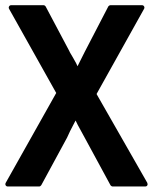

<svg xmlns="http://www.w3.org/2000/svg" viewBox="-36 -690 577 725"><path d="M176.3 -338.9 -1.5 -656.2Q-4.4 -661.1 -1.7 -665.8Q1 -670.4 6.3 -670.4H128.4Q130.9 -670.4 133.3 -668.7Q135.7 -667 136.7 -665L227.1 -494.6H226.6Q233.4 -483.4 239.5 -472.7Q245.6 -461.9 251.5 -451.2L256.8 -439.9L266.1 -458.5L284.2 -494.6L372.6 -665Q373.5 -667 376.2 -668.7Q378.9 -670.4 381.3 -670.4H500Q505.4 -670.4 508.1 -665.8Q510.7 -661.1 507.8 -656.2L328.6 -335L520 0Q522.5 5.4 520.3 9.8Q518.1 14.2 511.7 14.2H389.2Q387.2 14.2 384.5 12.5Q381.8 10.7 380.9 8.8L283.7 -170.4L257.3 -218.8L249.5 -234.9Q247.1 -230 244.6 -225.8Q242.2 -221.7 239.7 -216.3Q234.4 -206.1 228.5 -194.6Q222.7 -183.1 217.3 -170.4L120.1 8.8Q119.1 10.7 116.7 12.5Q114.3 14.2 111.8 14.2H-6.3Q-12.2 14.2 -14.6 9.8Q-17.1 5.4 -14.2 0Z"/></svg>

Font: Pyidaungsu ZawDecode
Style: Bold
Weight: 700
Designer: Sun Tun
Foundry: Your Own Font Foundry
Version: Version 2.50